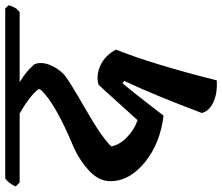

<svg xmlns="http://www.w3.org/2000/svg" viewBox="-84 -586 831 718"><g transform="rotate(-90 331.0 -227.5)"><path d="M378 -184Q346 -147 257 -31Q154 -43 83 -100.5Q12 -158 12 -230Q12 -274 53 -311Q94 -348 146 -370Q303 -436 353 -489L357 -497Q335 -529 265 -569H7L-8 -584Q5 -611 22 -623H658L670 -610Q663 -582 644 -569H382Q423 -545 449 -514Q459 -490 448 -459.5Q437 -429 411 -403Q387 -383 280.5 -322Q174 -261 142 -226Q148 -195 176.5 -167.5Q205 -140 240 -128Q265 -155 311.5 -207Q358 -259 373 -274Q406 -284 443.5 -267.5Q481 -251 504 -209Q449 -71 389 168Q340 171 306.5 155Q273 139 267 112Q334 -66 387 -178Z"/></g></svg>

Font: Tillana SemiBold
Style: Regular
Weight: 600
Designer: Lipi Raval (Devanagari, Latin), Jonny Pinhorn (Latin)
Foundry: Indian Type Foundry
Version: Version 2.003;PS 1.0;hotconv 1.0.79;makeotf.lib2.5.61930; tt